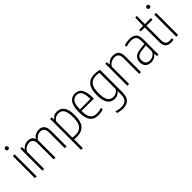

<svg xmlns="http://www.w3.org/2000/svg" viewBox="162 -1925 3333 3333"><g transform="rotate(-45 1828.0 -258.5)"><path d="M70 0V-540.5H113.5V0ZM92 -675.5Q75.5 -675.5 65.8 -685Q56 -694.5 56 -711Q56 -727 65.8 -737Q75.5 -747 92 -747Q108.5 -747 118.2 -737Q128 -727 128 -711Q128 -694.5 118.2 -685Q108.5 -675.5 92 -675.5Z M253.5 0V-540.5H291.5L295 -478H299.5Q328.5 -514.5 365 -531.5Q401.5 -548.5 441 -548.5Q481.5 -548.5 513.5 -531Q545.5 -513.5 561.5 -469Q595 -514.5 635.2 -531.5Q675.5 -548.5 712 -548.5Q749.5 -548.5 780.5 -533.5Q811.5 -518.5 830 -482.5Q848.5 -446.5 848.5 -383V0H805V-382.5Q805 -453.5 776.2 -480.5Q747.5 -507.5 705 -507.5Q686 -507.5 661.8 -499.8Q637.5 -492 613.5 -473.2Q589.5 -454.5 572 -420Q574 -403 574 -383.5V0H530.5V-382.5Q530.5 -453.5 502.8 -480.5Q475 -507.5 432.5 -507.5Q402 -507.5 362.5 -488.5Q323 -469.5 297 -418.5V0Z M984 220V-540.5H1022L1025.5 -486H1030Q1047.5 -511.5 1079.5 -530Q1111.5 -548.5 1154 -548.5Q1202.5 -548.5 1243.5 -524.5Q1284.5 -500.5 1309.2 -442Q1334 -383.5 1334 -280Q1334 -128.5 1273.2 -59.8Q1212.5 9 1100.5 9Q1083.5 9 1064 7.8Q1044.5 6.5 1027.5 4.5V220ZM1102.5 -31Q1192 -31 1240.2 -86.5Q1288.5 -142 1288.5 -275.5Q1288.5 -370.5 1269.8 -420.5Q1251 -470.5 1219.5 -489.2Q1188 -508 1149 -508Q1114 -508 1080.2 -489Q1046.5 -470 1027.5 -432V-37.5Q1042 -34.5 1063.2 -32.8Q1084.5 -31 1102.5 -31Z M1629 9Q1561 9 1514.2 -17.8Q1467.5 -44.5 1443.8 -105.8Q1420 -167 1420 -270.5Q1420 -373 1443.2 -434Q1466.5 -495 1507 -521.8Q1547.5 -548.5 1599 -548.5Q1651 -548.5 1689.2 -522.2Q1727.5 -496 1748.5 -435Q1769.5 -374 1769.5 -270V-252.5H1466Q1467 -168.5 1486 -120.2Q1505 -72 1541.8 -51.5Q1578.5 -31 1632.5 -31Q1656 -31 1683 -36Q1710 -41 1745.5 -52V-11Q1712.5 0.5 1684.2 4.8Q1656 9 1629 9ZM1599 -510Q1562 -510 1532.5 -491.2Q1503 -472.5 1485 -424.8Q1467 -377 1466 -290.5H1724.5Q1723.5 -377 1707.2 -424.8Q1691 -472.5 1663.2 -491.2Q1635.5 -510 1599 -510Z M2003.5 230Q1973 230 1939.2 224.2Q1905.5 218.5 1879 208.5V167Q1912.5 179 1943 184.5Q1973.5 190 2002.5 190Q2078 190 2116.5 152.5Q2155 115 2155 19.5V-50.5H2152Q2134 -27.5 2101.8 -9.2Q2069.5 9 2026 9Q1979 9 1938.5 -15Q1898 -39 1873.2 -97.5Q1848.5 -156 1848.5 -259.5Q1848.5 -411 1909.2 -479.8Q1970 -548.5 2079.5 -548.5Q2109.5 -548.5 2143 -543.2Q2176.5 -538 2199 -530V15.5Q2199 132.5 2149 181.2Q2099 230 2003.5 230ZM2033 -32Q2068.5 -32 2102.5 -50.8Q2136.5 -69.5 2155 -105.5V-499.5Q2140.5 -503 2119.2 -506Q2098 -509 2078.5 -509Q1990.5 -509 1942.5 -453.5Q1894.5 -398 1894.5 -264Q1894.5 -169.5 1913 -119.2Q1931.5 -69 1963 -50.5Q1994.5 -32 2033 -32Z M2339 0V-540.5H2377L2380.5 -479H2385Q2412.5 -512 2450 -530.2Q2487.5 -548.5 2532 -548.5Q2572 -548.5 2604.2 -533.8Q2636.5 -519 2655.2 -483.5Q2674 -448 2674 -386V0H2630.5V-384Q2630.5 -454 2601.5 -480.8Q2572.5 -507.5 2525.5 -507.5Q2492 -507.5 2450.5 -488.8Q2409 -470 2382.5 -421.5V0Z M2921.5 8Q2858 8 2818.2 -28.5Q2778.5 -65 2778.5 -134Q2778.5 -204 2819.5 -243Q2860.5 -282 2945.5 -291L3061.5 -304V-375Q3061.5 -454 3028.2 -481.2Q2995 -508.5 2932.5 -508.5Q2906 -508.5 2873 -503Q2840 -497.5 2806.5 -485.5V-527Q2834 -537.5 2869.5 -543Q2905 -548.5 2936 -548.5Q3017.5 -548.5 3061 -510.5Q3104.5 -472.5 3104.5 -373.5V0H3067L3063 -60.5H3059Q3034.5 -26 2999.2 -9Q2964 8 2921.5 8ZM2824.5 -139.5Q2824.5 -83.5 2851.8 -57.5Q2879 -31.5 2928.5 -31.5Q2961.5 -31.5 2997.5 -48.8Q3033.5 -66 3061.5 -113V-266L2946 -253.5Q2883.5 -247 2854 -218.5Q2824.5 -190 2824.5 -139.5Z M3406 9Q3341.5 9 3304.5 -26Q3267.5 -61 3267.5 -143.5V-501.5H3169.5V-540.5H3267.5L3273.5 -740H3311.5V-540.5H3459V-501.5H3311.5V-150.5Q3311.5 -83.5 3336.2 -57.8Q3361 -32 3411.5 -32Q3436.5 -32 3468.5 -39.5V2Q3454.5 5 3437.8 7Q3421 9 3406 9Z M3542 0V-540.5H3585.5V0ZM3564 -675.5Q3547.5 -675.5 3537.8 -685Q3528 -694.5 3528 -711Q3528 -727 3537.8 -737Q3547.5 -747 3564 -747Q3580.5 -747 3590.2 -737Q3600 -727 3600 -711Q3600 -694.5 3590.2 -685Q3580.5 -675.5 3564 -675.5Z"/></g></svg>

Font: Encode Sans Cnd XLt
Style: Regular
Weight: 200
Width: 3
Designer: Multiple Designers
Foundry: Impallari Type
Version: Version 3.002; ttfautohint (v1.8.3) -l 8 -r 50 -G 200 -x 14 